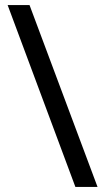

<svg xmlns="http://www.w3.org/2000/svg" viewBox="-20 -734 412 754"><path d="M96 -714 363 0H276L10 -714Z"/></svg>

Font: Noto Sans Pahawh Hmong
Style: Regular
Weight: 400
Designer: Monotype Design Team
Foundry: Monotype Imaging Inc.
Version: Version 2.001; ttfautohint (v1.8.4.7-5d5b)